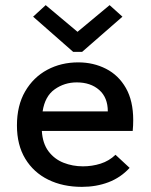

<svg xmlns="http://www.w3.org/2000/svg" viewBox="-20 -717 590 748"><path d="M299 11Q225 11 168 -17Q111 -45 78.5 -98.5Q46 -152 46 -228Q46 -306 78 -361Q110 -416 164 -445Q218 -474 285 -474Q344 -474 393 -449Q442 -424 470.5 -374Q499 -324 499 -249Q499 -228 497 -207H143Q146 -158 169 -127.5Q192 -97 227.5 -83Q263 -69 303 -69Q339 -69 372 -79.5Q405 -90 430 -114L485 -63Q450 -25 402.5 -7Q355 11 299 11ZM146 -283H400Q400 -337 366.5 -366.5Q333 -396 279 -396Q231 -396 193 -369Q155 -342 146 -283ZM158 -697 282 -593 407 -697 457 -652 300 -515H265L109 -652Z"/></svg>

Font: Inconsolata SemiExpanded SemiBold
Style: Regular
Weight: 600
Width: 6
Monospace: yes
Designer: Raph Levien, Cyreal, Brenton Simpson
Foundry: Raph Levien, Cyreal, Google
Version: Version 3.001; ttfautohint (v1.8.2.53-6de2)